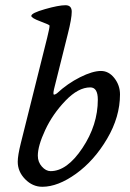

<svg xmlns="http://www.w3.org/2000/svg" viewBox="-20 -702 497 736"><path d="M125 -105Q125 -81 140.5 -63.5Q156 -46 174 -46Q237 -46 296 -134.5Q355 -223 355 -320Q355 -367 326 -367Q280 -367 231 -316Q182 -265 153.5 -204Q125 -143 125 -105ZM198 -344Q239 -382 287 -406Q335 -430 367 -430Q397 -430 418.5 -402.5Q440 -375 440 -340Q440 -254 390.5 -170Q341 -86 271.5 -36Q202 14 142 14Q105 14 76.5 -15Q48 -44 48 -82Q48 -106 60 -154L161 -558Q170 -594 170 -604Q170 -607 135 -620Q100 -633 100 -641Q100 -652 152.5 -667Q205 -682 231 -682Q255 -682 255 -657Q255 -631 240 -572L187 -360Q184 -347 185 -341.5Q186 -336 198 -344Z"/></svg>

Font: EB Garamond 08
Style: Italic
Weight: 400
Italic angle: -14°
Version: Version 0.016